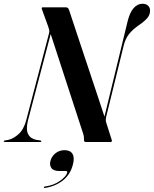

<svg xmlns="http://www.w3.org/2000/svg" viewBox="-60 -738 801 998"><path d="M85.5 -112.5Q74 -66 85.8 -41.8Q97.5 -17.5 128.5 -11L149.5 -8Q155 -7 155 -3.5Q155 0 149.5 0H-33Q-40.5 0 -40.5 -3.5Q-40.5 -6.5 -34.5 -8L-18.5 -10.5Q10.5 -17 37.2 -41.5Q64 -66 76.5 -114L195 -565.5Q197.5 -575 195.5 -583.5Q193.5 -592 190.5 -600L157.5 -691Q154.5 -700 163 -700H281.5Q288 -700 292.2 -697Q296.5 -694 300 -683Q331.5 -588 355.8 -514.8Q380 -441.5 400.8 -379.8Q421.5 -318 441.2 -258.5Q461 -199 483 -132L603.5 -628Q615 -674.5 635.2 -696.5Q655.5 -718.5 680 -718.5Q699.5 -718.5 710 -708.2Q720.5 -698 720 -682Q720 -662 706.5 -645.2Q693 -628.5 661 -606.5Q628.5 -584 609.8 -559.8Q591 -535.5 582.5 -499.5L491.5 -129.5Q490 -120.5 489.8 -114.5Q489.5 -108.5 493 -98L521 -10Q523.5 0 515.5 0H385.5Q375 0 376.5 -14Q377 -29 373 -41Q352 -105 324.2 -190.5Q296.5 -276 265.2 -371.5Q234 -467 203.5 -561ZM250.5 151Q218 151 207.2 135.5Q196.5 120 202 99Q208.5 74 228.8 58.2Q249 42.5 275.5 42.5Q305 42.5 316.8 61.8Q328.5 81 319 117Q306 169 267 199.8Q228 230.5 173.5 239Q168 240 168 236.5Q168.5 232.5 173 231.5Q219.5 225.5 252 202Q284.5 178.5 289 160Q291.5 151 283 151Z"/></svg>

Font: Fraunces 144pt SemiBold
Style: Italic
Weight: 600
Italic angle: -16°
Version: Version 1.000;[0bf87f6ff]